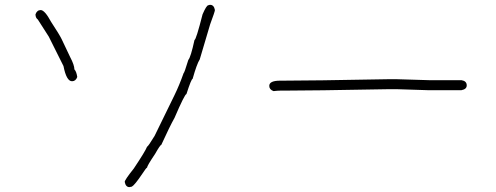

<svg xmlns="http://www.w3.org/2000/svg" viewBox="-20 -619 2040 790"><path d="M844.7 -599.1Q860.4 -599.1 864.3 -577.6Q864.3 -571.8 844.7 -519L801.8 -374.5Q790 -356.4 772.5 -294.4Q767.1 -294.4 747.1 -231.9Q740.2 -231.9 698.2 -134.3Q678.2 -98.6 643.6 -22.9Q639.2 -22.9 618.2 14.2Q585 63.5 585 70.8Q582 70.8 565.4 96.2Q534.2 142.6 522.5 148.9L512.7 150.9Q497.1 150.9 493.2 129.4Q493.2 121.1 530.3 74.7Q577.6 3.9 585 -15.1Q589.8 -16.6 616.2 -60.1L698.2 -228Q717.8 -268.1 735.4 -317.9Q738.3 -317.9 754.9 -372.6Q764.6 -382.8 780.3 -454.6Q786.6 -454.6 813.5 -560.1Q829.6 -597.2 836.9 -597.2Q840.3 -599.1 844.7 -599.1ZM147.5 -577.6Q164.1 -577.6 190.4 -528.8Q224.1 -477.5 233.4 -458.5L268.6 -384.3Q286.1 -351.1 286.1 -333.5Q294.4 -325.2 297.9 -302.2Q291.5 -284.7 276.4 -284.7Q253.4 -284.7 241.2 -347.2L180.7 -468.3L135.7 -538.6Q126 -545.4 126 -560.1Q132.3 -577.6 147.5 -577.6Z M1572.3 -293H1615.2Q1732.4 -289.1 1746.1 -289.1H1878.9Q1900.4 -285.6 1900.4 -267.6Q1900.4 -252 1878.9 -248H1738.3Q1626 -252 1613.3 -252H1578.1Q1261.2 -246.1 1144.5 -246.1H1132.8Q1122.1 -246.1 1105.5 -244.1Q1087.9 -250.5 1087.9 -265.6Q1087.9 -287.1 1132.8 -287.1H1144.5Q1257.8 -287.1 1572.3 -293Z"/></svg>

Font: CEF Fonts CJK Mono
Style: Regular
Weight: 400
Designer: PartyBoss (派对大魔王)
Version: Release 2.25